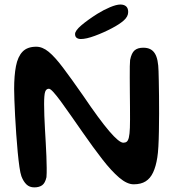

<svg xmlns="http://www.w3.org/2000/svg" viewBox="-20 -787 759 831"><path d="M128.5 24Q107.8 24 94.6 11.3Q81.3 -1.4 72.6 -24.3Q68.1 -36.6 64.1 -64.3Q60.1 -92.1 56.6 -128.9Q53.2 -165.8 50.3 -206.2Q47.5 -246.5 45.4 -285Q43.4 -323.6 42.3 -354.2Q41.2 -384.9 41.2 -401.6Q41.2 -459.9 49.1 -500.8Q56.9 -541.6 77.5 -563.2Q98.1 -584.8 136.9 -584.8Q163.8 -584.8 190.4 -563Q217.1 -541.3 252.5 -494.4Q287.9 -447.6 340.6 -371.9Q410.4 -268.8 453.1 -219Q495.7 -169.3 513.8 -169.3Q522.8 -169.3 528.6 -173.8Q534.5 -178.4 537.8 -192.3Q541.1 -206.2 542.2 -233.9Q542.8 -246.2 542.8 -270.5Q542.9 -294.9 542.6 -325.8Q542.4 -356.7 542 -389.1Q541.6 -421.4 541.6 -450.5Q541.5 -479.5 541.8 -500.1Q542.2 -520.6 543.1 -527.3Q549.1 -557.6 562.5 -569Q575.8 -580.5 600.1 -580.5Q617.9 -580.5 630.2 -574.3Q642.4 -568.2 650.2 -555.7Q658 -543.2 661.8 -524.1Q665.6 -504.9 666.2 -479.1Q666.9 -464 667.3 -435.5Q667.8 -407.1 668.3 -370.8Q668.8 -334.6 668.6 -295.6Q668.4 -256.6 667.8 -219.7Q667.2 -182.9 665.5 -152.9Q663.8 -122.9 660.8 -105.1Q654.8 -66.6 642.7 -40.8Q630.7 -14.9 610.3 -2.1Q590 10.7 558.5 10.7Q529.9 10.7 495.9 -18.2Q461.9 -47.2 422.7 -97.8Q383.5 -148.3 338.8 -212.6Q310.2 -253.5 285.9 -288.3Q261.6 -323.1 242.8 -348.8Q223.9 -374.4 210.8 -388.7Q197.8 -402.9 191.7 -402.9Q180 -402.9 175.4 -389.7Q170.9 -376.5 170.9 -336.4Q170.9 -313.6 171.9 -285.9Q173 -258.2 174.6 -228.5Q176.2 -198.8 178 -169Q179.8 -139.2 180.8 -111.6Q181.8 -84 182.1 -60.6Q182.4 -37.1 181.1 -20Q175.3 5.7 162.3 14.8Q149.4 24 128.5 24ZM329.9 -618.1Q318.9 -618.1 311.9 -623.2Q304.9 -628.2 304.9 -639.7Q304.9 -654.3 332.4 -677.7Q359.9 -701 401.1 -727.1Q428.2 -744 456 -755.7Q483.8 -767.4 501.1 -767.4Q516.9 -767.4 525.8 -759.5Q534.8 -751.6 534.8 -735Q534.8 -715.6 516.2 -698.9Q497.5 -682.1 463.9 -664.6Q428.4 -645.9 390.8 -632Q353.3 -618.1 329.9 -618.1Z"/></svg>

Font: Gluten Thin
Style: Regular
Weight: 100
Designer: Tyler Finck
Foundry: Etcetera Type Company
Version: Version 1.300